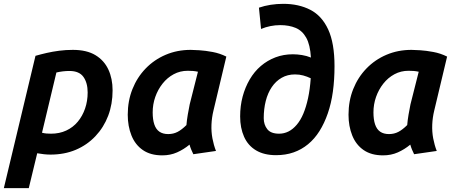

<svg xmlns="http://www.w3.org/2000/svg" viewBox="-47 -796 2377 1001"><path d="M-27 185 138 -505Q166 -513 196.5 -520Q227 -527 261.5 -531.5Q296 -536 333 -536Q405 -536 450.5 -508.5Q496 -481 518 -433.5Q540 -386 540 -325Q540 -253 517 -192.5Q494 -132 450.5 -86Q407 -40 348 -15Q289 10 216 10Q199 10 181.5 8Q164 6 147 3L103 185ZM219 -99Q263 -99 298.5 -115.5Q334 -132 358.5 -161.5Q383 -191 396.5 -230Q410 -269 410 -314Q410 -364 388 -395Q366 -426 315 -426Q298 -426 281 -424Q264 -422 247 -418L172 -104Q183 -101 195 -100Q207 -99 219 -99Z M799 14Q738 14 698 -13.5Q658 -41 638.5 -89.5Q619 -138 619 -198Q619 -270 643.5 -331.5Q668 -393 712.5 -439Q757 -485 817 -510.5Q877 -536 947 -536Q962 -536 993 -534Q1024 -532 1061.5 -525Q1099 -518 1133 -501L1066 -220Q1057 -183 1055.5 -146Q1054 -109 1060.5 -74.5Q1067 -40 1079 -9L961 8Q955 -4 950 -16Q945 -28 941 -42Q911 -17 876 -1.5Q841 14 799 14ZM830 -97Q857 -97 879 -108.5Q901 -120 925 -144Q927 -169 932 -198.5Q937 -228 942 -252L985 -422Q971 -425 959 -426Q947 -427 932 -427Q892 -427 858.5 -409Q825 -391 800.5 -360Q776 -329 762.5 -290.5Q749 -252 749 -210Q749 -173 757.5 -147.5Q766 -122 784 -109.5Q802 -97 830 -97Z M1392 13Q1330 13 1288 -12Q1246 -37 1225.5 -83Q1205 -129 1205 -189Q1205 -244 1218 -292.5Q1231 -341 1255 -382Q1279 -423 1313 -452Q1347 -481 1389 -497Q1431 -513 1480 -513Q1503 -513 1527.5 -509Q1552 -505 1574 -496Q1570 -563 1549.5 -599.5Q1529 -636 1494.5 -650.5Q1460 -665 1414 -665Q1388 -665 1363 -660Q1338 -655 1314 -645L1303 -756Q1332 -766 1364 -771Q1396 -776 1430 -776Q1510 -776 1570.5 -745Q1631 -714 1664 -642.5Q1697 -571 1697 -451Q1697 -380 1688.5 -318.5Q1680 -257 1662 -205Q1644 -153 1618.5 -112.5Q1593 -72 1559 -44Q1525 -16 1483.5 -1.5Q1442 13 1392 13ZM1408 -99Q1434 -99 1457 -110.5Q1480 -122 1500 -145.5Q1520 -169 1534.5 -203.5Q1549 -238 1559 -284Q1569 -330 1573 -388Q1554 -397 1534 -402.5Q1514 -408 1491 -408Q1452 -408 1421.5 -390.5Q1391 -373 1370 -342Q1349 -311 1338.5 -269.5Q1328 -228 1328 -180Q1328 -146 1346.5 -122.5Q1365 -99 1408 -99Z M1950 14Q1889 14 1849 -13.5Q1809 -41 1789.5 -89.5Q1770 -138 1770 -198Q1770 -270 1794.5 -331.5Q1819 -393 1863.5 -439Q1908 -485 1968 -510.5Q2028 -536 2098 -536Q2113 -536 2144 -534Q2175 -532 2212.5 -525Q2250 -518 2284 -501L2217 -220Q2208 -183 2206.5 -146Q2205 -109 2211.5 -74.5Q2218 -40 2230 -9L2112 8Q2106 -4 2101 -16Q2096 -28 2092 -42Q2062 -17 2027 -1.5Q1992 14 1950 14ZM1981 -97Q2008 -97 2030 -108.5Q2052 -120 2076 -144Q2078 -169 2083 -198.5Q2088 -228 2093 -252L2136 -422Q2122 -425 2110 -426Q2098 -427 2083 -427Q2043 -427 2009.5 -409Q1976 -391 1951.5 -360Q1927 -329 1913.5 -290.5Q1900 -252 1900 -210Q1900 -173 1908.5 -147.5Q1917 -122 1935 -109.5Q1953 -97 1981 -97Z"/></svg>

Font: Ubuntu Sans
Style: Bold Italic
Weight: 700
Italic angle: -13.5°
Designer: Dalton Maag Ltd
Foundry: Dalton Maag Ltd
Version: Version 1.006